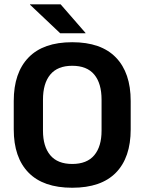

<svg xmlns="http://www.w3.org/2000/svg" viewBox="-20 -846 662 880"><path d="M311 14.5Q178.5 14.5 110.8 -54.8Q43 -124 43 -253V-383Q43 -512.5 110.8 -582.5Q178.5 -652.5 311 -652.5Q443.5 -652.5 511.2 -582.5Q579 -512.5 579 -383V-253Q579 -124 511.5 -54.8Q444 14.5 311 14.5ZM311 -94.5Q378.5 -94.5 412 -134.5Q445.5 -174.5 445.5 -247V-389Q445.5 -464 412 -504.2Q378.5 -544.5 311 -544.5Q244 -544.5 210.5 -504.2Q177 -464 177 -389V-247Q177 -174.5 210.5 -134.5Q244 -94.5 311 -94.5ZM258 -826 372 -695V-693.5H256L117.5 -824.5V-826Z"/></svg>

Font: Anek Gurmukhi Medium SemiBold
Style: Regular
Weight: 600
Version: Version 1.003